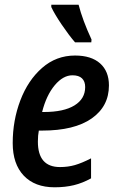

<svg xmlns="http://www.w3.org/2000/svg" viewBox="-20 -786 503 816"><path d="M34 -178Q34 -274 66.5 -359.5Q99 -445 159 -497.5Q219 -550 299 -550Q368 -550 405.5 -516.5Q443 -483 443 -423Q443 -334 369.5 -282.5Q296 -231 159 -231H145Q141 -211 141 -184Q141 -76 235 -76Q269 -76 298.5 -84.5Q328 -93 367 -113V-28Q331 -8 294 1Q257 10 212 10Q128 10 81 -39.5Q34 -89 34 -178ZM167 -310Q251 -310 296.5 -338Q342 -366 342 -416Q342 -440 328.5 -453Q315 -466 288 -466Q248 -466 212.5 -423.5Q177 -381 159 -310ZM198 -756V-766H314Q331 -700 369 -618L368 -606H299Q273 -636 242.5 -681Q212 -726 198 -756Z"/></svg>

Font: Noto Sans UI NarrowMedium
Style: Italic
Weight: 500
Width: 4
Italic angle: -12°
Designer: Monotype Design Team
Foundry: Monotype Imaging Inc.
Version: Version 1.001